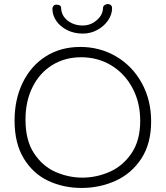

<svg xmlns="http://www.w3.org/2000/svg" viewBox="-20 -938 819 949"><path d="M52 -342Q52 -447 92.5 -530Q133 -613 206.5 -659.5Q280 -706 377 -706Q474 -706 554 -659Q634 -612 680.5 -528Q727 -444 727 -338Q727 -228 678.5 -154Q630 -80 551.5 -44.5Q473 -9 383 -9Q294 -9 219 -44Q144 -79 98 -154Q52 -229 52 -342ZM673 -341Q673 -431 635 -502.5Q597 -574 530.5 -614.5Q464 -655 381 -655Q301 -655 238.5 -616.5Q176 -578 141 -508Q106 -438 106 -347Q106 -243 149 -179Q192 -115 256 -87.5Q320 -60 387 -60Q457 -60 522.5 -89Q588 -118 630.5 -181Q673 -244 673 -341ZM239 -895Q239 -903 244.5 -909Q250 -915 258 -915Q281 -915 282 -900Q283 -861 314 -836.5Q345 -812 389 -812Q428 -812 458 -838Q488 -864 489 -897Q489 -907 496.5 -912.5Q504 -918 513 -918Q522 -918 528 -912.5Q534 -907 534 -898Q534 -866 514 -837Q494 -808 461 -790Q428 -772 389 -772Q346 -772 311.5 -789.5Q277 -807 258 -835Q239 -863 239 -895Z"/></svg>

Font: Mali Light
Style: Regular
Weight: 300
Designer: Kitiyaporn Chalermlarp | Katatrad Aksorn Co.,Ltd.
Foundry: Cadson Demak Co.,Ltd.
Version: Version 1.000; ttfautohint (v1.6)